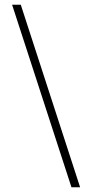

<svg xmlns="http://www.w3.org/2000/svg" viewBox="-20 -731 385 812"><path d="M282.2 61 31.2 -710.9H67.9L318.8 61Z"/></svg>

Font: Roboto Condensed ExtraLight
Style: Regular
Weight: 250
Designer: Christian Robertson
Foundry: Google
Version: Version 3.008; 2023